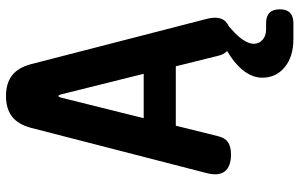

<svg xmlns="http://www.w3.org/2000/svg" viewBox="-199 -581 998 640"><g transform="rotate(-90 300.0 -261.0)"><path d="M434 -33 399 -174H201L166 -33Q161 -11 146.5 -0.5Q132 10 105 10Q65 10 48.5 -11Q32 -32 44 -75L194 -657Q205 -699 231 -719.5Q257 -740 300 -740Q343 -740 369 -719.5Q395 -699 406 -657L556 -75Q568 -32 551 -11Q543 -2 532 3L522 12Q498 33 486 52Q474 71 474 86Q474 103 487 115Q500 127 523 127H543Q566 127 577.5 138.5Q589 150 589 173Q589 196 577 207Q565 218 543 218H490Q431 218 396 189Q361 160 361 114Q361 80 388 47Q411 20 450 -3Q438 -14 434 -33ZM226 -281H374L305 -558Q303 -565 300 -565Q297 -565 295 -558Z"/></g></svg>

Font: Maple Mono NL
Style: Bold
Weight: 700
Monospace: yes
Designer: subframe7536
Version: Version 7.000